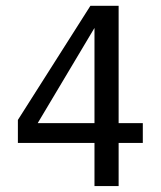

<svg xmlns="http://www.w3.org/2000/svg" viewBox="-20 -624 540 644"><path d="M296.9 -530.3 106.4 -210.9H296.9ZM283.2 -604.5H377.9V-210.9H459V-144.5H377.9V0H296.9V-144.5H40V-221.7Z"/></svg>

Font: BabelStone Xiangqi Colour
Style: Regular
Weight: 400
Designer: Andrew West
Foundry: BabelStone
Version: Version 11.001 November 01, 2021